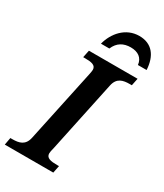

<svg xmlns="http://www.w3.org/2000/svg" viewBox="-250 -1023 950 1111"><g transform="rotate(30 225.5 -467.0)"><path d="M168 -784H224C244 -832 281 -852 329 -852C377 -852 410 -830 415 -784H473C468 -876 424 -934 339 -934C247 -934 187 -860 168 -784ZM-22 0H302L312 -49H299C257 -49 226 -54 226 -85C226 -93 229 -108 233 -122L334 -600C346 -657 385 -665 430 -665H443L453 -714H128L118 -665H131C173 -665 203 -660 203 -629C203 -623 201 -611 198 -597L95 -113C83 -57 44 -49 0 -49H-13Z"/></g></svg>

Font: Noto Serif SemiBold
Style: Italic
Weight: 600
Italic angle: -12°
Designer: Monotype Design Team
Foundry: Monotype Imaging Inc.
Version: Version 2.014